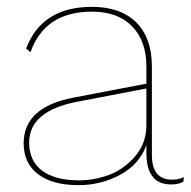

<svg xmlns="http://www.w3.org/2000/svg" viewBox="-20 -530 557 560"><path d="M482 -6Q504 -6 516 -14L515 0Q501 8 479 8Q407 8 407 -84V-107Q387 -51 331 -20.5Q275 10 209 10Q133 10 91 -22Q49 -54 49 -112Q49 -217 193 -245L407 -286V-336Q407 -410 365.5 -453Q324 -496 248 -496Q111 -496 69 -378L56 -388Q102 -510 248 -510Q332 -510 377.5 -464.5Q423 -419 423 -336V-78Q423 -6 482 -6ZM211 -4Q254 -4 297 -19.5Q340 -35 373.5 -73.5Q407 -112 407 -165V-272L204 -233Q65 -206 65 -114Q65 -61 102.5 -32.5Q140 -4 211 -4Z"/></svg>

Font: Elaine Sans Thin
Style: Regular
Weight: 250
Designer: Wei Huang
Foundry: Wei Huang
Version: Version 2.001;December 24, 2019;FontCreator 12.0.0.2547 64-b